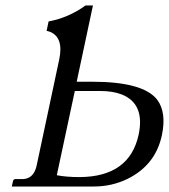

<svg xmlns="http://www.w3.org/2000/svg" viewBox="-20 -678 614 698"><path d="M252 -347.2 186.5 -41Q220.7 -34.2 270 -34.2Q450.7 -35.6 483.9 -188Q507.8 -300.3 422.9 -334.5Q390.1 -347.2 344.7 -347.2ZM195.3 -461.9Q212.4 -543 160.2 -563Q154.3 -564.9 149.4 -565.9L156.7 -600.1Q230 -613.8 291 -658.2H317.9L258.8 -380.9H314.9Q502.4 -380.9 552.2 -314.5Q585.9 -268.1 568.4 -186Q545.4 -78.1 443.8 -27.8Q386.7 0 321.8 0H22.9L27.8 -22Q30.3 -25.9 33.7 -26.9H63.5Q102.1 -28.8 112.8 -74.2Z"/></svg>

Font: Linux Biolinum Capitals O
Style: Italic Samll Caps
Weight: 400
Italic angle: -12°
Designer: Philipp H. Poll
Foundry: Philipp H. Poll
Version: Version 0.6.2